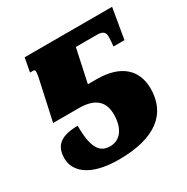

<svg xmlns="http://www.w3.org/2000/svg" viewBox="-131 -649 751 772"><g transform="rotate(-30 244.5 -263.0)"><path d="M206 10C377 10 459 -58 459 -174C459 -259 404 -315 290 -315H249L282 -469H379C402 -469 417 -463 417 -441C417 -426 416 -412 414 -395H465L489 -536H83L71 -472H85C95 -472 94 -466 94 -460C94 -456 93 -448 91 -438L50 -250H170C250 -250 279 -213 279 -158C279 -89 246 -54 203 -54C164 -54 129 -74 130 -191C35 -191 18 -148 18 -103C18 -48 67 10 206 10Z"/></g></svg>

Font: Noto Serif SemiCondensed Black
Style: Italic
Weight: 900
Width: 4
Italic angle: -12°
Designer: Monotype Design Team
Foundry: Monotype Imaging Inc.
Version: Version 2.014